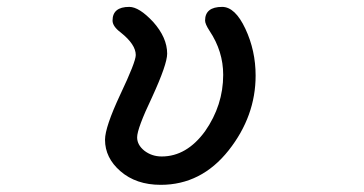

<svg xmlns="http://www.w3.org/2000/svg" viewBox="-20 -507 1040 549"><path d="M324.2 -17.6Q280.3 -55.7 280.3 -107.4Q280.3 -143.6 324.2 -237.3Q368.2 -330.1 368.2 -349.6Q368.2 -379.9 325.2 -414.1Q301.8 -431.6 301.8 -448.2Q301.8 -487.3 349.6 -487.3Q377.9 -487.3 418 -444.3Q458 -399.4 458 -353.5Q458 -323.2 415 -229.5Q372.1 -139.6 372.1 -114.3Q372.1 -92.8 392.6 -76.2Q414.1 -59.6 442.4 -59.6Q513.7 -59.6 566.4 -131.8Q618.2 -206.1 618.2 -293Q618.2 -360.4 579.1 -418.9Q566.4 -438.5 566.4 -448.2Q566.4 -487.3 615.2 -487.3Q652.3 -487.3 681.6 -424.8Q710.9 -362.3 710.9 -291Q710.9 -174.8 633.8 -77.1Q555.7 21.5 439.5 21.5Q369.1 21.5 324.2 -17.6Z"/></svg>

Font: jf-openhuninn-1.0
Style: Regular
Weight: 400
Designer: [Kosugi Maru]
      Designed by Motoya company      

      [Varela Round]
      Joe Prince(Latin component); Avraham Co
Foundry: justfont CO.,LTD.
Version: 1.0